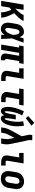

<svg xmlns="http://www.w3.org/2000/svg" viewBox="1834 -2658 832 4540"><g transform="rotate(90 2250.0 -388.0)"><path d="M1 0 89 -530H214L182 -333Q182 -333 182 -333Q182 -333 182 -333V-334Q193 -345 204 -356Q215 -367 226 -378.5Q237 -390 247.5 -402Q258 -414 268 -426Q278 -438 287.5 -450Q297 -462 306 -475Q315 -488 322.5 -501.5Q330 -515 333 -530H474Q471 -513 461.5 -497.5Q452 -482 441.5 -467.5Q431 -453 419 -439Q407 -425 395 -411.5Q383 -398 370 -385Q357 -372 344 -359Q331 -346 318 -333.5Q305 -321 291 -309Q301 -291 310 -273Q319 -255 327.5 -236.5Q336 -218 344.5 -199.5Q353 -181 360.5 -162Q368 -143 374.5 -123.5Q381 -104 386 -84Q391 -64 394.5 -42.5Q398 -21 394 0H269Q273 -21 270 -42.5Q267 -64 263 -84.5Q259 -105 253 -125Q247 -145 240.5 -164.5Q234 -184 227 -203Q220 -222 212 -241Q199 -230 186 -219.5Q173 -209 159 -199L126 0Z M676 8Q648 8 621 1.5Q594 -5 573 -21.5Q552 -38 539 -61.5Q526 -85 520.5 -111.5Q515 -138 516.5 -166.5Q518 -195 522 -223L544 -353Q548 -377 555 -400Q562 -423 574.5 -445Q587 -467 605 -485Q623 -503 644.5 -515.5Q666 -528 690 -533Q714 -538 738 -538Q760 -538 780.5 -530Q801 -522 816 -507.5Q831 -493 841 -474.5Q851 -456 858 -436Q866 -459 873.5 -482.5Q881 -506 888 -530H988Q963 -461 939 -392Q915 -323 888 -254Q893 -191 895.5 -127Q898 -63 902 0H802Q803 -20 803 -39.5Q803 -59 804 -79Q792 -62 779 -46.5Q766 -31 749.5 -18.5Q733 -6 714 1Q695 8 676 8ZM676 -97Q690 -97 703 -104Q716 -111 726.5 -121Q737 -131 745 -143.5Q753 -156 760 -168.5Q767 -181 773 -194Q779 -207 784.5 -220Q790 -233 795 -246.5Q800 -260 805 -273Q805 -285 804 -297Q803 -309 802 -321Q801 -333 799 -345Q797 -357 794.5 -368.5Q792 -380 788 -391Q784 -402 777 -411.5Q770 -421 760 -427Q750 -433 738 -433Q722 -433 708 -422.5Q694 -412 686 -397.5Q678 -383 673.5 -367.5Q669 -352 666 -336L645 -206Q643 -195 641.5 -184.5Q640 -174 640 -163Q640 -152 641 -141Q642 -130 645.5 -120.5Q649 -111 657 -104Q665 -97 676 -97Z M1371 8Q1353 8 1335.5 5.5Q1318 3 1302.5 -3.5Q1287 -10 1274 -21Q1261 -32 1254 -47.5Q1247 -63 1245.5 -80.5Q1244 -98 1247 -116L1299 -425H1230L1159 0H1034L1104 -425H1055L1073 -530H1490L1473 -425H1424L1372 -116Q1372 -112 1372.5 -108.5Q1373 -105 1375 -102Q1377 -99 1381 -98Q1385 -97 1388 -97H1405V8Z M1812 0Q1789 0 1766.5 -3.5Q1744 -7 1724 -15.5Q1704 -24 1688.5 -39Q1673 -54 1664.5 -74.5Q1656 -95 1655 -117.5Q1654 -140 1658 -163L1702 -425H1596V-530H1844L1780 -146Q1779 -138 1780 -130Q1781 -122 1785 -116Q1789 -110 1796.5 -107.5Q1804 -105 1812 -105H1895V0Z M2312 0Q2289 0 2266.5 -3.5Q2244 -7 2224 -15.5Q2204 -24 2188.5 -39Q2173 -54 2164.5 -74.5Q2156 -95 2155 -117.5Q2154 -140 2158 -163L2202 -425H2072L2089 -530H2474L2457 -425H2327L2280 -146Q2279 -138 2280 -130Q2281 -122 2285 -116Q2289 -110 2296.5 -107.5Q2304 -105 2312 -105H2395V0Z M2606 8Q2586 8 2568.5 -1Q2551 -10 2540 -25Q2529 -40 2522.5 -58Q2516 -76 2512.5 -95Q2509 -114 2508 -134Q2507 -154 2507.5 -174Q2508 -194 2510.5 -214.5Q2513 -235 2516 -255Q2522 -291 2531.5 -327.5Q2541 -364 2553.5 -399.5Q2566 -435 2581 -470Q2596 -505 2613 -538L2708 -496Q2692 -466 2678.5 -435Q2665 -404 2654 -371.5Q2643 -339 2635 -305.5Q2627 -272 2621 -240Q2620 -233 2619 -226Q2618 -219 2617 -212Q2616 -205 2615.5 -198Q2615 -191 2614 -184.5Q2613 -178 2612.5 -171Q2612 -164 2611.5 -157Q2611 -150 2610.5 -143Q2610 -136 2610 -129.5Q2610 -123 2610.5 -116Q2611 -109 2612 -102.5Q2613 -96 2615.5 -89.5Q2618 -83 2625 -83Q2631 -83 2635 -88.5Q2639 -94 2642 -100Q2645 -106 2647 -111.5Q2649 -117 2651 -123Q2653 -129 2655 -135Q2657 -141 2658.5 -146.5Q2660 -152 2661.5 -158Q2663 -164 2664.5 -170Q2666 -176 2667.5 -182Q2669 -188 2670.5 -194Q2672 -200 2673 -206Q2674 -212 2675 -217.5Q2676 -223 2677 -229Q2678 -235 2679.5 -241Q2681 -247 2682 -253Q2683 -259 2684 -265L2697 -345H2805L2792 -265Q2790 -258 2789 -251.5Q2788 -245 2787 -238Q2786 -231 2785 -224Q2784 -217 2783 -210.5Q2782 -204 2781.5 -197Q2781 -190 2780 -183Q2779 -176 2778.5 -169.5Q2778 -163 2777.5 -156Q2777 -149 2777 -142.5Q2777 -136 2777 -129Q2777 -122 2777 -115.5Q2777 -109 2778 -102.5Q2779 -96 2781.5 -89.5Q2784 -83 2791 -83Q2797 -83 2800.5 -89Q2804 -95 2807 -100.5Q2810 -106 2812.5 -111.5Q2815 -117 2817 -123Q2819 -129 2820.5 -135Q2822 -141 2824 -146.5Q2826 -152 2827.5 -158Q2829 -164 2830.5 -170Q2832 -176 2833 -182Q2834 -188 2835.5 -194Q2837 -200 2838.5 -205.5Q2840 -211 2841 -217Q2842 -223 2843 -229Q2844 -235 2845.5 -241Q2847 -247 2848 -253Q2849 -259 2850 -265Q2860 -330 2860 -394Q2860 -458 2847 -521L2952 -538Q2965 -468 2966.5 -397.5Q2968 -327 2956 -255Q2951 -228 2944.5 -201Q2938 -174 2928.5 -147Q2919 -120 2906.5 -94.5Q2894 -69 2875.5 -46Q2857 -23 2831.5 -7.5Q2806 8 2778 8Q2763 8 2749 2Q2735 -4 2726.5 -15.5Q2718 -27 2713 -40.5Q2708 -54 2705 -69Q2697 -54 2687.5 -40.5Q2678 -27 2665.5 -15.5Q2653 -4 2637.5 2Q2622 8 2606 8ZM2777 -583 2724 -637 2884 -784 2951 -716Z M2992 0 3004 -74Q3011 -114 3026.5 -153Q3042 -192 3062 -230L3202 -487L3173 -627Q3172 -630 3171 -632Q3170 -634 3170 -636Q3165 -658 3166.5 -681Q3168 -704 3172 -728L3173 -735H3298L3297 -728Q3293 -708 3291.5 -688Q3290 -668 3294 -649L3383 -230Q3391 -192 3393.5 -152.5Q3396 -113 3389 -74L3377 0H3252L3264 -74Q3270 -108 3269.5 -142Q3269 -176 3262 -208L3239 -315L3172 -181Q3170 -178 3168 -174.5Q3166 -171 3164 -167Q3152 -144 3142.5 -121Q3133 -98 3129 -74L3117 0Z M3812 0Q3789 0 3766.5 -3.5Q3744 -7 3724 -15.5Q3704 -24 3688.5 -39Q3673 -54 3664.5 -74.5Q3656 -95 3655 -117.5Q3654 -140 3658 -163L3702 -425H3596V-530H3844L3780 -146Q3779 -138 3780 -130Q3781 -122 3785 -116Q3789 -110 3796.5 -107.5Q3804 -105 3812 -105H3895V0Z M4205 8Q4176 8 4147.5 2Q4119 -4 4095.5 -19Q4072 -34 4056 -57Q4040 -80 4032.5 -107Q4025 -134 4025 -164Q4025 -194 4030 -223L4052 -353Q4056 -379 4064.5 -403.5Q4073 -428 4088 -450.5Q4103 -473 4124.5 -490.5Q4146 -508 4170 -519Q4194 -530 4219.5 -535.5Q4245 -541 4271 -541Q4300 -541 4328 -533.5Q4356 -526 4379.5 -511Q4403 -496 4419.5 -473Q4436 -450 4443.5 -423Q4451 -396 4450.5 -366Q4450 -336 4445 -307L4423 -177Q4419 -151 4410.5 -126.5Q4402 -102 4387 -80Q4372 -58 4351 -40Q4330 -22 4306 -11Q4282 0 4256 4Q4230 8 4205 8ZM4208 -97Q4226 -97 4243.5 -104.5Q4261 -112 4273 -126.5Q4285 -141 4291.5 -158.5Q4298 -176 4301 -194L4323 -324Q4325 -336 4326 -348.5Q4327 -361 4325.5 -373Q4324 -385 4320.5 -396.5Q4317 -408 4309 -416.5Q4301 -425 4289.5 -429Q4278 -433 4266 -433Q4248 -433 4231 -425Q4214 -417 4202 -402.5Q4190 -388 4183.5 -371Q4177 -354 4174 -336L4153 -206Q4151 -194 4150 -181.5Q4149 -169 4150 -157Q4151 -145 4154.5 -134Q4158 -123 4165.5 -114Q4173 -105 4184 -101Q4195 -97 4208 -97Z"/></g></svg>

Font: Iosevka Curly XBdObl
Style: Regular
Weight: 800
Italic angle: -9°
Monospace: yes
Designer: Belleve Invis
Foundry: Belleve Invis
Version: Version 11.1.0; ttfautohint (v1.8.3)